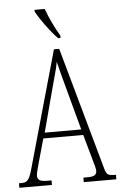

<svg xmlns="http://www.w3.org/2000/svg" viewBox="-62 -973 638 1016"><g transform="rotate(-5 256.5 -465.5)"><path d="M-1 0V-24H13Q30 -24 39.5 -30.5Q49 -37 57 -54.5Q65 -72 74 -107L245 -714H273L455 -62Q461 -38 471 -31Q481 -24 506 -24H514V0H341V-24H361Q392 -24 402 -31.5Q412 -39 412 -55Q412 -63 407 -81Q402 -99 397 -117L360 -249H148L115 -132Q110 -113 103.5 -89.5Q97 -66 97 -54Q97 -40 108 -32Q119 -24 150 -24H172V0ZM158 -279H352L295 -490Q280 -545 270 -583Q260 -621 254 -647Q250 -621 239.5 -584Q229 -547 218 -505ZM272 -771Q254 -789 231.5 -817.5Q209 -846 189.5 -875Q170 -904 161 -921V-931H215Q227 -897 247 -855Q267 -813 285 -784V-771Z"/></g></svg>

Font: Noto Serif Tamil ExtraCondensed ExtraLight
Style: Italic
Weight: 200
Width: 2
Italic angle: -12°
Designer: Indian Type Foundry, Tom Grace, and the Monotype Design Team
Foundry: Monotype Imaging Inc.
Version: Version 2.003; ttfautohint (v1.8.4.7-5d5b)